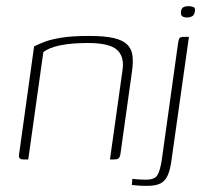

<svg xmlns="http://www.w3.org/2000/svg" viewBox="-20 -519 673 625"><path d="M56 0Q39 0 42 -16L91 -368Q107 -376 127 -383.5Q147 -391 181 -396.5Q215 -402 271 -402Q319 -402 348.5 -395.5Q378 -389 393 -375Q408 -361 411 -339.5Q414 -318 410 -289L372 -17Q371 -12 369 -7.5Q367 -3 362.5 -1.5Q358 0 351 0H338L379 -292Q385 -336 360 -357.5Q335 -379 266 -379Q213 -379 176 -371.5Q139 -364 121 -349L72 0ZM459 86Q442 86 428.5 85Q415 84 409 83L411 63Q416 64 430.5 65Q445 66 455 66Q482 66 491.5 52.5Q501 39 507 -1L560 -381Q561 -387 562.5 -391.5Q564 -396 568 -397.5Q572 -399 579 -399H595L539 -3Q535 30 527 49.5Q519 69 503.5 77.5Q488 86 459 86ZM589 -462Q580 -462 574 -465.5Q568 -469 569 -480Q570 -492 577 -495.5Q584 -499 593 -499Q603 -499 610 -496Q617 -493 614 -480Q612 -469 604.5 -465.5Q597 -462 589 -462Z"/></svg>

Font: Genos ExtraLight
Style: Italic
Weight: 250
Italic angle: -8°
Designer: Robert E. Leuschke
Foundry: Robert E. Leuschke
Version: Version 1.010